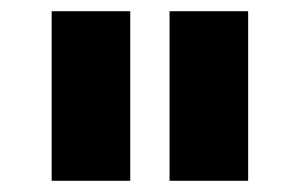

<svg xmlns="http://www.w3.org/2000/svg" viewBox="-20 -778 534 342"><path d="M72 -456ZM72 -758H212V-456H72ZM282 -758H422V-456H282Z"/></svg>

Font: Biryani ExtraBold
Style: Regular
Weight: 800
Designer: Dan Reynolds and Mathieu Reguer
Foundry: Dan Reynolds and Mathieu Reguer
Version: Version 1.004; ttfautohint (v1.1) -l 5 -r 5 -G 72 -x 0 -D la